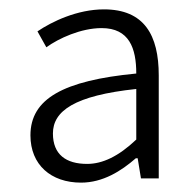

<svg xmlns="http://www.w3.org/2000/svg" viewBox="-20 -828 415 410"><path d="M153 -438C200 -438 239 -463 270 -490H274L281 -447H319V-667C319 -753 288 -808 202 -808C145 -808 91 -782 60 -761L79 -727C105 -746 153 -768 197 -768C256 -768 271 -725 271 -671C115 -656 45 -617 45 -539C45 -476 89 -438 153 -438ZM166 -478C121 -478 93 -498 93 -543C93 -591 139 -624 271 -638V-530C233 -494 199 -478 166 -478Z"/></svg>

Font: Noto Sans Japanese Light
Style: Regular
Weight: 300
Designer: Ryoko NISHIZUKA (kana & ideographs); Paul D. Hunt (Latin, Greek & Cyrillic); Wenlong ZHANG (bopomofo); Sandoll Communica
Foundry: Adobe Systems Incorporated
Version: Version 1.000;PS 1;hotconv 1.0.78;makeotf.lib2.5.61930